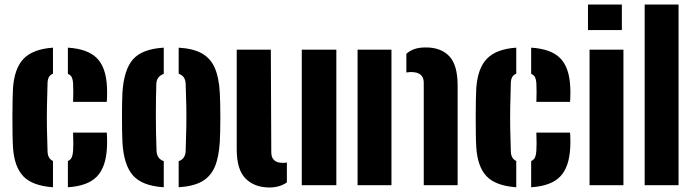

<svg xmlns="http://www.w3.org/2000/svg" viewBox="-20 -820 3071 850"><path d="M37.5 -168Q36 -191.5 35.5 -228.5Q35 -265.5 35 -305.8Q35 -346 35.8 -379.8Q36.5 -413.5 37.5 -430Q44 -519 85.5 -561Q127 -603 214.5 -609V-493.5Q191.5 -485.5 190.5 -453Q188.5 -392 187.8 -344.5Q187 -297 187.8 -251.5Q188.5 -206 190.5 -151Q191 -117.5 214.5 -107.5V9Q123 2.5 83 -39.8Q43 -82 37.5 -168ZM303.5 -369Q304.5 -384 304.5 -411Q304.5 -438 303.5 -453Q302.5 -467.5 297.8 -477.8Q293 -488 280.5 -493V-609Q368.5 -603.5 409 -562.5Q449.5 -521.5 453.5 -436Q454.5 -419.5 454 -396.2Q453.5 -373 452.5 -369ZM280.5 9V-107Q293 -112.5 297.8 -123.8Q302.5 -135 303.5 -152Q304.5 -167 304.5 -185.5Q304.5 -204 303.5 -233H452.5Q453.5 -227 454 -205.8Q454.5 -184.5 453.5 -168Q449.5 -80.5 409 -38.5Q368.5 3.5 280.5 9Z M522 -191Q521 -210 520.5 -239.2Q520 -268.5 520 -301.2Q520 -334 520.5 -363Q521 -392 522 -410Q528.5 -512 569.2 -557.8Q610 -603.5 705 -609V-493Q673 -481.5 672 -448Q670 -386.5 670 -309.2Q670 -232 673 -153Q674 -117.5 705 -106.5V9Q609 3 568.2 -43.8Q527.5 -90.5 522 -191ZM771 9V-106.5Q801 -116.5 802 -153Q804 -212 804.8 -258.5Q805.5 -305 804.8 -349.8Q804 -394.5 802 -448Q801 -483.5 771 -493.5V-609Q836.5 -605 874.8 -583Q913 -561 931.2 -518.5Q949.5 -476 953 -410Q954 -391 954.8 -361.5Q955.5 -332 955.5 -299.5Q955.5 -267 954.8 -238Q954 -209 953 -191Q949 -124 930.8 -81.2Q912.5 -38.5 874.2 -16.8Q836 5 771 9Z M1028 -159V-600H1179L1181 -146Q1181 -99 1232 -99Q1241 -99 1250 -100.5V-12.5Q1218 10 1173 10Q1107 10 1067.5 -29.2Q1028 -68.5 1028 -159ZM1316 0V-600H1469V0Z M1856 0V-454Q1856 -501 1800 -501Q1795 -501 1789.8 -500.5Q1784.5 -500 1779 -499V-582Q1794.5 -595.5 1814.8 -602.8Q1835 -610 1865 -610Q1932.5 -610 1969.2 -571Q2006 -532 2006 -441V0ZM1563 0V-600H1713V0Z M2088.5 -168Q2087 -191.5 2086.5 -228.5Q2086 -265.5 2086 -305.8Q2086 -346 2086.8 -379.8Q2087.5 -413.5 2088.5 -430Q2095 -519 2136.5 -561Q2178 -603 2265.5 -609V-493.5Q2242.5 -485.5 2241.5 -453Q2239.5 -392 2238.8 -344.5Q2238 -297 2238.8 -251.5Q2239.5 -206 2241.5 -151Q2242 -117.5 2265.5 -107.5V9Q2174 2.5 2134 -39.8Q2094 -82 2088.5 -168ZM2354.5 -369Q2355.5 -384 2355.5 -411Q2355.5 -438 2354.5 -453Q2353.5 -467.5 2348.8 -477.8Q2344 -488 2331.5 -493V-609Q2419.5 -603.5 2460 -562.5Q2500.5 -521.5 2504.5 -436Q2505.5 -419.5 2505 -396.2Q2504.5 -373 2503.5 -369ZM2331.5 9V-107Q2344 -112.5 2348.8 -123.8Q2353.5 -135 2354.5 -152Q2355.5 -167 2355.5 -185.5Q2355.5 -204 2354.5 -233H2503.5Q2504.5 -227 2505 -205.8Q2505.5 -184.5 2504.5 -168Q2500.5 -80.5 2460 -38.5Q2419.5 3.5 2331.5 9Z M2583 -687V-800H2733V-687ZM2590 0V-600H2740V0Z M2834 0V-800H2984V0Z"/></svg>

Font: Big Shoulders Stencil Text Black
Style: Regular
Weight: 900
Designer: Patric King
Foundry: XO Type Co
Version: Version 1.000